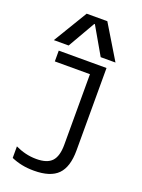

<svg xmlns="http://www.w3.org/2000/svg" viewBox="-183 -1081 867 1171"><g transform="rotate(20 250.0 -495.0)"><path d="M192 10Q149 10 113 2.5Q77 -5 45 -19V-94Q76 -79 110.5 -70.5Q145 -62 182 -62Q252 -62 282.5 -95Q313 -128 313 -202V-660H85V-730H395V-195Q395 -88 347 -39Q299 10 192 10ZM35 -780 168 -1000H302L435 -780H339L237 -957H233L131 -780Z"/></g></svg>

Font: M PLUS Code Latin
Style: Regular
Weight: 400
Designer: Coji Morishita
Foundry: UNDERFOREST DESIGN
Version: Version 1.002; ttfautohint (v1.8.3)